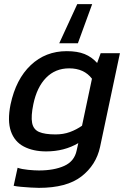

<svg xmlns="http://www.w3.org/2000/svg" viewBox="-20 -731 623 927"><path d="M266 -522 353 -711H425L356 -522ZM168 176Q152 176 128 174.5Q104 173 81.5 171Q59 169 46 166L65 79Q85 86 116 89Q147 92 168 92Q241 92 290 70Q339 48 350 -4L358 -40Q290 0 203 0Q140 0 95 -23.5Q50 -47 32.5 -97.5Q15 -148 31 -227Q57 -349 128.5 -416.5Q200 -484 302 -484Q354 -484 388.5 -470Q423 -456 449 -427L466 -474H559L463 -21Q444 66 373 121Q302 176 168 176ZM248 -82Q286 -82 317.5 -93.5Q349 -105 376 -124L424 -351Q386 -401 314 -401Q247 -401 202.5 -355.5Q158 -310 141 -228Q129 -170 135 -138Q141 -106 168.5 -94Q196 -82 248 -82Z"/></svg>

Font: Kanit
Style: Italic
Weight: 400
Italic angle: -12°
Designer: Katatrad Team
Foundry: CadsonDemak
Version: Version 2.000; ttfautohint (v1.8.3)